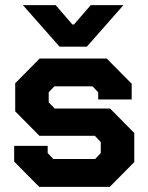

<svg xmlns="http://www.w3.org/2000/svg" viewBox="-20 -725 576 745"><path d="M35 -98V-159H165V-131L187 -108H349L371 -131V-174L348 -198H133L39 -293V-402L134 -498H394L491 -400V-339H361V-367L339 -390H191L169 -367V-328L192 -304H407L501 -209V-96L406 0H132ZM69 -705H196L261 -630H267L332 -705H459L317 -544H211Z"/></svg>

Font: Chakra Petch
Style: Bold
Weight: 700
Designer: Katatrad Aksorn Co.,Ltd.
Foundry: Cadson Demak Co.,Ltd.
Version: Version 1.000; ttfautohint (v1.6)